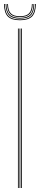

<svg xmlns="http://www.w3.org/2000/svg" viewBox="-30 -943 200 963"><path d="M76 0V-800H80V0ZM60 0V-800H64V0ZM68 0V-800H72V0ZM70 -841.5Q27.8 -841.5 9.2 -860.4Q-9.2 -879.2 -10 -922.8H-6Q-5.2 -881.2 12.4 -863.4Q30 -845.5 70 -845.5Q110 -845.5 127.6 -863.4Q145.2 -881.2 146 -922.8H150Q149.2 -879.2 130.8 -860.4Q112.2 -841.5 70 -841.5ZM70 -849.5Q32.2 -849.5 15.5 -866.5Q-1.2 -883.5 -2 -922.8H2Q2.5 -885.8 18.4 -869.6Q34.2 -853.5 70 -853.5Q105.8 -853.5 121.6 -869.6Q137.5 -885.8 138 -922.8H142Q141.2 -883.5 124.6 -866.5Q108 -849.5 70 -849.5ZM70 -857.5Q36.2 -857.5 21.4 -872.6Q6.5 -887.8 6 -922.8H10Q10.5 -890 24.5 -875.8Q38.5 -861.5 70 -861.5Q101.5 -861.5 115.5 -875.8Q129.5 -890 130 -922.8H134Q133.5 -887.8 118.6 -872.6Q103.8 -857.5 70 -857.5Z"/></svg>

Font: Big Shoulders Inline Display SC Thin
Style: Regular
Weight: 100
Designer: Patric King
Foundry: XO Type Co
Version: Version 2.002